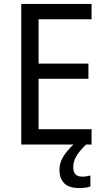

<svg xmlns="http://www.w3.org/2000/svg" viewBox="-20 -734 540 975"><path d="M445 0H88V-714H445V-636H176V-411H429V-334H176V-78H445ZM352 116Q352 163 397 163Q412 163 422 161Q432 159 439 157V213Q427 217 413.5 219Q400 221 382 221Q331 221 306.5 197Q282 173 282 128Q282 87 309.5 49Q337 11 370 -14L417 0Q383 33 367.5 59.5Q352 86 352 116Z"/></svg>

Font: Noto Sans Gujarati SemiCondensed
Style: Regular
Weight: 400
Width: 4
Designer: Jelle Bosma - Monotype Design Team, Universal Thirst
Foundry: Monotype Imaging Inc.
Version: Version 2.106; ttfautohint (v1.8.4.7-5d5b)